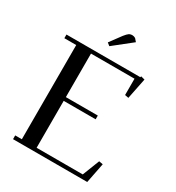

<svg xmlns="http://www.w3.org/2000/svg" viewBox="-209 -1023 1054 1149"><g transform="rotate(30 318.5 -448.0)"><path d="M22 -676.8V-702.1H532.2L534.2 -709L561 -702.1L532.2 -559.1L506.8 -564V-676.8H206.1V-376H426.8V-350.1H206.1V-25.9H524.9L570.8 -143.1L598.1 -138.2L570.8 0H58.1V-25.9H104V-676.8ZM259.8 -785.2 317.9 -863.8Q333 -882.8 342.5 -889.4Q352.1 -896 366.2 -896Q371.6 -896 377.2 -894.3Q382.8 -892.6 385.7 -890.6L388.2 -889.2L404.8 -870.1L278.8 -770Z"/></g></svg>

Font: Dehuti Alt
Style: Bold
Weight: 700
Version: Version 1.2